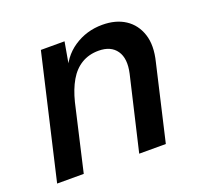

<svg xmlns="http://www.w3.org/2000/svg" viewBox="-95 -621 779 732"><g transform="rotate(-20 294.5 -255.0)"><path d="M19 0 135 -500H231L208 -369L199 -377Q220 -441 271.5 -475.5Q323 -510 387 -510Q442 -510 479.5 -485.5Q517 -461 532 -415.5Q547 -370 531 -306L460 0H352L422 -299Q435 -357 412.5 -389.5Q390 -422 340 -422Q301 -422 271 -404Q241 -386 221 -351.5Q201 -317 189 -269L127 0Z"/></g></svg>

Font: Kantumruy Pro Medium
Style: Italic
Weight: 500
Italic angle: -13°
Designer: Sovichet Tep
Foundry: Sovichet Tep
Version: Version 1.002